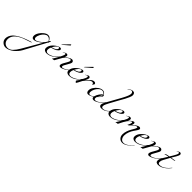

<svg xmlns="http://www.w3.org/2000/svg" viewBox="-260 -3388 6481 6481"><g transform="rotate(45 2980.5 -147.5)"><path d="M-341 856Q-425 856 -492 794.5Q-559 733 -559 638Q-559 576 -533.5 519Q-508 462 -469.5 417.5Q-431 373 -371 330.5Q-311 288 -256.5 258.5Q-202 229 -129.5 199.5Q-57 170 -7.5 153Q42 136 104 116Q152 102 155 102Q164 102 164 109Q164 112 162 114.5Q160 117 155.5 119.5Q151 122 147.5 123Q144 124 136.5 126.5Q129 129 126 130Q-66 192 -128 217Q-423 338 -475 523Q-486 564 -486 609Q-486 698 -427.5 757Q-369 816 -282 816Q-187 816 -105.5 736.5Q-24 657 59 514Q361 -12 459 -176H458Q389 -103 302 -51.5Q215 0 142 0Q100 0 78.5 -28.5Q57 -57 57 -104Q57 -175 109.5 -260Q162 -345 241 -404.5Q320 -464 388 -464Q490 -464 550 -332L556 -344Q562 -357 566 -361.5Q570 -366 579 -367Q588 -368 589 -368Q590 -368 595.5 -370Q601 -372 603 -372Q604 -372 606.5 -370Q609 -368 609 -366Q609 -360 603 -354Q599 -350 594 -340.5Q589 -331 581.5 -317Q574 -303 569 -294Q575 -282 575 -274Q575 -266 569 -266Q568 -266 561 -280L138 507Q107 564 57 623.5Q7 683 -55.5 736Q-118 789 -194 822.5Q-270 856 -341 856ZM542 -320Q482 -428 390 -428Q341 -428 282.5 -380.5Q224 -333 182 -255Q140 -177 140 -102Q140 -78 156.5 -57Q173 -36 196 -36Q297 -36 474 -213Q499 -238 542 -320Z M943 -573 1129 -762Q1153 -786 1157 -786Q1161 -786 1166.5 -775Q1172 -764 1172 -759Q1172 -747 1162 -740L951 -560Q938 -547 931 -547Q926 -547 926 -552Q926 -556 943 -573ZM760 -252Q958 -300 958 -396Q958 -407 951.5 -415.5Q945 -424 932 -424Q890 -424 844 -375Q798 -326 760 -252ZM773 16Q716 16 677 -15Q638 -46 638 -103Q638 -156 663.5 -209.5Q689 -263 728.5 -305Q768 -347 814 -381Q860 -415 903.5 -433Q947 -451 978 -451Q999 -451 1014.5 -437.5Q1030 -424 1030 -401Q1030 -392 1022 -376.5Q1014 -361 993.5 -340Q973 -319 943 -299Q913 -279 862.5 -260Q812 -241 751 -231Q719 -167 719 -104Q719 -58 746 -34Q773 -10 816 -10Q865 -10 934 -39Q1003 -68 1056 -108Q1118 -156 1192 -248Q1196 -254 1200 -254Q1204 -254 1204 -250Q1204 -248 1202 -244Q1134 -152 1064 -98Q924 16 773 16Z M1329 -411Q1329 -372 1297 -314Q1349 -364 1419.5 -408Q1490 -452 1536 -452Q1567 -452 1590 -430Q1613 -408 1613 -378Q1613 -335 1538.5 -214Q1464 -93 1464 -58Q1464 -42 1473 -31Q1482 -20 1496 -20Q1536 -20 1590 -47.5Q1644 -75 1686 -108Q1748 -156 1822 -248Q1826 -254 1830 -254Q1834 -254 1834 -250Q1834 -248 1832 -244Q1764 -152 1694 -98Q1623 -41 1552.5 -10.5Q1482 20 1441 20Q1415 20 1398 4.5Q1381 -11 1381 -37Q1381 -78 1418 -145Q1455 -212 1492 -274.5Q1529 -337 1529 -369Q1529 -390 1516.5 -402Q1504 -414 1489 -414Q1413 -414 1280 -270L1132 -8Q1129 -3 1122.5 -1Q1116 1 1103 1.5Q1090 2 1081 4Q1069 7 1057 11Q1045 15 1041 15Q1037 15 1037 11Q1037 10 1038.5 8.5Q1040 7 1043 4Q1046 1 1049 -3Q1062 -21 1100 -86Q1163 -195 1192 -248Q1208 -279 1230 -331Q1252 -383 1252 -400Q1252 -432 1232 -432Q1209 -432 1158 -398Q1149 -392 1148 -392Q1144 -392 1144 -396Q1144 -400 1150 -404Q1225 -460 1270 -460Q1299 -460 1314 -446.5Q1329 -433 1329 -411Z M2017 -573 2203 -762Q2227 -786 2231 -786Q2235 -786 2240.5 -775Q2246 -764 2246 -759Q2246 -747 2236 -740L2025 -560Q2012 -547 2005 -547Q2000 -547 2000 -552Q2000 -556 2017 -573ZM1834 -252Q2032 -300 2032 -396Q2032 -407 2025.5 -415.5Q2019 -424 2006 -424Q1964 -424 1918 -375Q1872 -326 1834 -252ZM1847 16Q1790 16 1751 -15Q1712 -46 1712 -103Q1712 -156 1737.5 -209.5Q1763 -263 1802.5 -305Q1842 -347 1888 -381Q1934 -415 1977.5 -433Q2021 -451 2052 -451Q2073 -451 2088.5 -437.5Q2104 -424 2104 -401Q2104 -392 2096 -376.5Q2088 -361 2067.5 -340Q2047 -319 2017 -299Q1987 -279 1936.5 -260Q1886 -241 1825 -231Q1793 -167 1793 -104Q1793 -58 1820 -34Q1847 -10 1890 -10Q1939 -10 2008 -39Q2077 -68 2130 -108Q2192 -156 2266 -248Q2270 -254 2274 -254Q2278 -254 2278 -250Q2278 -248 2276 -244Q2208 -152 2138 -98Q1998 16 1847 16Z M2554 -397Q2521 -397 2483.5 -375Q2446 -353 2407.5 -311.5Q2369 -270 2348 -244.5Q2327 -219 2298 -180Q2213 -8 2194 12Q2189 18 2185 18Q2174 18 2155 -6Q2137 -26 2137 -32Q2137 -44 2154 -66Q2159 -73 2210 -142Q2283 -280 2304 -326.5Q2325 -373 2325 -396Q2325 -427 2297 -427Q2276 -427 2232 -398Q2223 -392 2222 -392Q2218 -392 2218 -396Q2218 -400 2224 -404Q2299 -460 2337 -460Q2365 -460 2379.5 -443.5Q2394 -427 2394 -404Q2394 -368 2344 -268Q2382 -311 2400.5 -331Q2419 -351 2456.5 -386.5Q2494 -422 2528 -438Q2562 -454 2594 -454Q2631 -454 2649 -435.5Q2667 -417 2667 -398Q2667 -385 2648 -362Q2640 -353 2633.5 -342Q2627 -331 2624 -325.5Q2621 -320 2620 -320Q2615 -320 2615 -323Q2615 -324 2616 -328Q2617 -332 2617 -335Q2617 -360 2601.5 -378.5Q2586 -397 2554 -397Z M3250 -98Q3109 12 3018 12Q2940 12 2940 -70Q2819 5 2753 5Q2709 5 2687 -25.5Q2665 -56 2665 -105Q2665 -178 2717 -259.5Q2769 -341 2849.5 -396Q2930 -451 3005 -451Q3048 -451 3084.5 -426.5Q3121 -402 3134 -356Q3160 -356 3160 -334Q3160 -321 3157.5 -309Q3155 -297 3148.5 -284.5Q3142 -272 3137.5 -263.5Q3133 -255 3122 -242Q3111 -229 3106.5 -224Q3102 -219 3088.5 -205Q3075 -191 3072 -188Q3066 -182 3050 -167Q3034 -152 3026 -144Q3014 -113 3014 -78Q3014 -26 3070 -26Q3133 -26 3242 -108Q3304 -156 3378 -248Q3382 -254 3386 -254Q3390 -254 3390 -250Q3390 -248 3388 -244Q3320 -152 3250 -98ZM3002 -427Q2939 -427 2878.5 -374.5Q2818 -322 2783 -247.5Q2748 -173 2748 -107Q2748 -29 2803 -29Q2865 -29 2942 -90Q2969 -186 3018 -252Q3078 -337 3118 -352Q3105 -386 3073 -406.5Q3041 -427 3002 -427ZM3033 -166Q3134 -267 3134 -304Q3134 -312 3126 -312Q3103 -312 3033 -166Z M3464 -278Q3402 -157 3392 -123Q3384 -95 3384 -68Q3384 -43 3400 -25Q3416 -7 3442 -7Q3494 -7 3541.5 -26.5Q3589 -46 3636 -89.5Q3683 -133 3704.5 -157Q3726 -181 3770 -236Q3777 -244 3780 -248Q3784 -254 3788 -254Q3792 -254 3792 -250Q3792 -248 3790 -244Q3748 -187 3711 -146Q3674 -105 3624.5 -63Q3575 -21 3517.5 1Q3460 23 3398 23Q3354 23 3328.5 2.5Q3303 -18 3303 -56Q3303 -93 3320 -134Q3337 -175 3378 -248Q3434 -347 3578 -606Q3618 -677 3636.5 -711Q3655 -745 3693.5 -820.5Q3732 -896 3750.5 -951Q3769 -1006 3769 -1043Q3769 -1075 3750.5 -1100Q3732 -1125 3706 -1125Q3658 -1125 3591 -1071Q3573 -1057 3572 -1057Q3567 -1057 3567 -1062Q3567 -1065 3586 -1081Q3675 -1151 3748 -1151Q3800 -1151 3822 -1117.5Q3844 -1084 3844 -1041Q3844 -1001 3810.5 -922.5Q3777 -844 3741 -777.5Q3705 -711 3629 -579Q3549 -440 3464 -278Z M3792 -252Q3990 -300 3990 -396Q3990 -407 3983.5 -415.5Q3977 -424 3964 -424Q3922 -424 3876 -375Q3830 -326 3792 -252ZM3805 16Q3748 16 3709 -15Q3670 -46 3670 -103Q3670 -156 3695.5 -209.5Q3721 -263 3760.5 -305Q3800 -347 3846 -381Q3892 -415 3935.5 -433Q3979 -451 4010 -451Q4031 -451 4046.5 -437.5Q4062 -424 4062 -401Q4062 -392 4054 -376.5Q4046 -361 4025.5 -340Q4005 -319 3975 -299Q3945 -279 3894.5 -260Q3844 -241 3783 -231Q3751 -167 3751 -104Q3751 -58 3778 -34Q3805 -10 3848 -10Q3897 -10 3966 -39Q4035 -68 4088 -108Q4150 -156 4224 -248Q4228 -254 4232 -254Q4236 -254 4236 -250Q4236 -248 4234 -244Q4166 -152 4096 -98Q3956 16 3805 16Z M4361 -411Q4361 -373 4332 -319Q4333 -320 4363 -347.5Q4393 -375 4412.5 -391Q4432 -407 4461 -424Q4490 -441 4510 -441Q4527 -441 4537 -428Q4547 -415 4547 -394Q4547 -377 4541.5 -355.5Q4536 -334 4531 -321L4526 -308Q4532 -314 4541.5 -323.5Q4551 -333 4579.5 -357Q4608 -381 4635 -399.5Q4662 -418 4696.5 -433Q4731 -448 4758 -448Q4783 -448 4800 -434Q4817 -420 4817 -398Q4817 -372 4782 -317.5Q4747 -263 4705.5 -204.5Q4664 -146 4629 -55.5Q4594 35 4594 124Q4594 200 4635 258.5Q4676 317 4754 317Q4831 317 4923 251Q5015 185 5066 110Q5070 104 5074 104Q5078 104 5078 108Q5078 110 5076 114Q5006 209 4906.5 277.5Q4807 346 4718 346Q4635 346 4580.5 287Q4526 228 4526 136Q4526 55 4556 -32Q4586 -119 4622 -177.5Q4658 -236 4688 -290.5Q4718 -345 4718 -370Q4718 -396 4694 -396Q4628 -396 4504 -267Q4503 -265 4496.5 -258.5Q4490 -252 4488 -250Q4486 -248 4480 -242.5Q4474 -237 4471 -234.5Q4468 -232 4462.5 -227.5Q4457 -223 4452.5 -221.5Q4448 -220 4442.5 -217.5Q4437 -215 4431.5 -214Q4426 -213 4420 -213Q4417 -213 4417 -216Q4417 -222 4425 -227.5Q4433 -233 4435 -239Q4476 -329 4476 -361Q4476 -389 4453 -389Q4427 -389 4389.5 -356.5Q4352 -324 4318 -278Q4269 -214 4168 -9Q4165 -2 4155.5 -0.5Q4146 1 4132 1Q4118 1 4109 4L4076 16Q4071 16 4071 11Q4071 10 4072 8.5Q4073 7 4075.5 4.5Q4078 2 4080 -1Q4124 -65 4224 -248Q4284 -355 4284 -400Q4284 -432 4264 -432Q4241 -432 4190 -398Q4181 -392 4180 -392Q4176 -392 4176 -396Q4176 -400 4182 -404Q4257 -460 4302 -460Q4331 -460 4346 -446.5Q4361 -433 4361 -411Z M4986 -252Q5184 -300 5184 -396Q5184 -407 5177.5 -415.5Q5171 -424 5158 -424Q5116 -424 5070 -375Q5024 -326 4986 -252ZM4999 16Q4942 16 4903 -15Q4864 -46 4864 -103Q4864 -156 4889.5 -209.5Q4915 -263 4954.5 -305Q4994 -347 5040 -381Q5086 -415 5129.5 -433Q5173 -451 5204 -451Q5225 -451 5240.5 -437.5Q5256 -424 5256 -401Q5256 -392 5248 -376.5Q5240 -361 5219.5 -340Q5199 -319 5169 -299Q5139 -279 5088.5 -260Q5038 -241 4977 -231Q4945 -167 4945 -104Q4945 -58 4972 -34Q4999 -10 5042 -10Q5091 -10 5160 -39Q5229 -68 5282 -108Q5344 -156 5418 -248Q5422 -254 5426 -254Q5430 -254 5430 -250Q5430 -248 5428 -244Q5360 -152 5290 -98Q5150 16 4999 16Z M5555 -411Q5555 -372 5523 -314Q5575 -364 5645.5 -408Q5716 -452 5762 -452Q5793 -452 5816 -430Q5839 -408 5839 -378Q5839 -335 5764.5 -214Q5690 -93 5690 -58Q5690 -42 5699 -31Q5708 -20 5722 -20Q5762 -20 5816 -47.5Q5870 -75 5912 -108Q5974 -156 6048 -248Q6052 -254 6056 -254Q6060 -254 6060 -250Q6060 -248 6058 -244Q5990 -152 5920 -98Q5849 -41 5778.5 -10.5Q5708 20 5667 20Q5641 20 5624 4.5Q5607 -11 5607 -37Q5607 -78 5644 -145Q5681 -212 5718 -274.5Q5755 -337 5755 -369Q5755 -390 5742.5 -402Q5730 -414 5715 -414Q5639 -414 5506 -270L5358 -8Q5355 -3 5348.5 -1Q5342 1 5329 1.5Q5316 2 5307 4Q5295 7 5283 11Q5271 15 5267 15Q5263 15 5263 11Q5263 10 5264.5 8.5Q5266 7 5269 4Q5272 1 5275 -3Q5288 -21 5326 -86Q5389 -195 5418 -248Q5434 -279 5456 -331Q5478 -383 5478 -400Q5478 -432 5458 -432Q5435 -432 5384 -398Q5375 -392 5374 -392Q5370 -392 5370 -396Q5370 -400 5376 -404Q5451 -460 5496 -460Q5525 -460 5540 -446.5Q5555 -433 5555 -411Z M6246 -471Q6402 -496 6413 -496Q6419 -496 6419 -494Q6419 -488 6404.5 -479Q6390 -470 6383 -470Q6374 -470 6351 -466Q6328 -462 6291.5 -455.5Q6255 -449 6232 -445L6111 -224Q6087 -180 6079.5 -152Q6072 -124 6072 -88Q6072 -53 6091.5 -34.5Q6111 -16 6144 -16Q6258 -16 6372 -108Q6434 -156 6508 -248Q6512 -254 6516 -254Q6520 -254 6520 -250Q6520 -248 6518 -244Q6450 -152 6380 -98Q6237 18 6104 18Q6055 18 6022 -5Q5989 -28 5989 -80Q5989 -149 6048 -248L6160 -430Q6019 -402 6014 -398Q6005 -392 6004 -392Q6000 -392 6000 -396Q6000 -400 6006 -404L6036 -426Q6051 -437 6176 -458L6251 -582Q6325 -705 6325 -745Q6325 -779 6297 -779Q6279 -779 6264 -771Q6257 -767 6251 -761Q6245 -755 6241 -751.5Q6237 -748 6234 -748Q6229 -748 6229 -754Q6229 -760 6257 -779Q6309 -811 6338 -811Q6360 -811 6375.5 -795Q6391 -779 6391 -756Q6391 -734 6374 -695Q6357 -656 6338 -624Q6319 -592 6288.5 -541.5Q6258 -491 6246 -471Z"/></g></svg>

Font: Miama Nueva
Style: Medium
Weight: 400
Italic angle: -28°
Version: Version 1.0